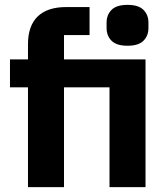

<svg xmlns="http://www.w3.org/2000/svg" viewBox="-20 -769 687 789"><path d="M95 -410H21V-525H95V-587Q95 -663 135 -701.5Q175 -740 252 -740H348V-625H243V-525H578V0H430V-410H243V0H95ZM504 -581Q459 -581 438.5 -601.5Q418 -622 418 -654V-676Q418 -708 438.5 -728.5Q459 -749 504 -749Q549 -749 569.5 -728.5Q590 -708 590 -676V-654Q590 -622 569.5 -601.5Q549 -581 504 -581Z"/></svg>

Font: IBM Plex Thai
Style: Bold
Weight: 700
Designer: Mike Abbink, Paul van der Laan, Pieter van Rosmalen, Ben Mitchell, Mark Frömberg
Foundry: Bold Monday
Version: Version 1.0